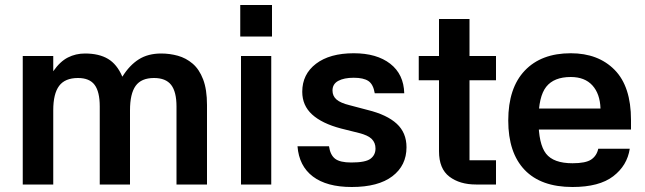

<svg xmlns="http://www.w3.org/2000/svg" viewBox="-20 -738 2581 768"><path d="M71 -514H193V-453Q220 -492 251.5 -508Q283 -524 320 -524Q376 -524 412 -502.5Q448 -481 469 -432H470Q498 -477 535 -500.5Q572 -524 625 -524Q659 -524 691.5 -515Q724 -506 750.5 -483.5Q777 -461 792.5 -420.5Q808 -380 808 -318V0H686V-312Q686 -371 664.5 -398.5Q643 -426 596 -426Q545 -426 522.5 -394.5Q500 -363 500 -297V0H379V-312Q379 -371 358.5 -398.5Q338 -426 292 -426Q240 -426 216.5 -394.5Q193 -363 193 -297V0H71Z M1065 -514V0H944V-514ZM941 -718H1068V-592H941Z M1479 -365Q1473 -401 1453.5 -414Q1434 -427 1395 -427Q1356 -427 1333 -414.5Q1310 -402 1310 -376Q1310 -354 1326 -340Q1342 -326 1379 -317L1451 -298Q1528 -279 1567 -243Q1606 -207 1606 -149Q1606 -76 1549.5 -33Q1493 10 1387 10Q1287 10 1231.5 -32Q1176 -74 1170 -153H1296Q1301 -118 1320.5 -103Q1340 -88 1385 -88Q1442 -88 1462 -103Q1482 -118 1482 -144Q1482 -167 1467 -182Q1452 -197 1416 -206L1344 -224Q1268 -244 1228.5 -280Q1189 -316 1189 -371Q1189 -441 1244 -483Q1299 -525 1395 -525Q1487 -525 1541 -483Q1595 -441 1597 -365Z M1964 -417H1858V-97H1964V0H1884Q1819 0 1777.5 -31.5Q1736 -63 1736 -133V-417H1655V-514H1736V-662H1858V-514H1964Z M2082 -304H2382Q2380 -363 2349.5 -396.5Q2319 -430 2263 -430Q2196 -430 2165 -391Q2134 -352 2134 -258Q2134 -162 2164 -123.5Q2194 -85 2270 -85Q2323 -85 2345 -100Q2367 -115 2373 -143H2499Q2489 -76 2433 -33Q2377 10 2270 10Q2144 10 2078.5 -58.5Q2013 -127 2013 -256Q2013 -386 2079 -455.5Q2145 -525 2263 -525Q2373 -525 2438.5 -458.5Q2504 -392 2504 -258V-220H2081Z"/></svg>

Font: 42dot Sans
Style: Bold
Weight: 700
Designer: 42dot
Version: Version 1.000